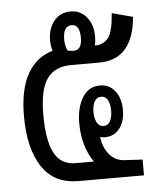

<svg xmlns="http://www.w3.org/2000/svg" viewBox="-49 -687 601 730"><g transform="rotate(-5 251.5 -322.5)"><path d="M221.2 0Q128.4 0 82.3 -70.3Q36.1 -140.6 36.1 -263.2Q36.1 -365.2 69.8 -424.8Q103.5 -484.4 166 -502Q160.2 -522 160.2 -542Q160.2 -586.9 183.8 -616Q207.5 -645 247.1 -645Q285.2 -645 308.6 -616Q332 -586.9 332 -542Q332 -522.9 328.1 -507.8H329.1Q346.7 -507.8 359.4 -514.6Q372.1 -521.5 379.6 -531.2Q387.2 -541 392.1 -557.9Q397 -574.7 398.9 -589.1Q400.9 -603.5 402.8 -625L481.9 -604Q476.1 -525.4 440.2 -483.6Q404.3 -441.9 339.8 -441.9H231.9Q169.4 -441.9 139.6 -400.1Q109.9 -358.4 109.9 -263.2Q109.9 -163.6 135.3 -116.2Q160.6 -68.8 215.8 -68.8H286.1Q243.2 -129.9 243.2 -220.2Q243.2 -276.4 266.4 -315.7Q289.6 -355 334 -355Q369.6 -355 391.4 -327.1Q413.1 -299.3 413.1 -254.9Q413.1 -210.9 392.1 -184.1Q371.1 -157.2 335.9 -157.2Q326.7 -157.2 317.9 -160.2Q321.8 -121.1 344.2 -93.5Q366.7 -65.9 401.9 -64L471.2 -60.1V0ZM246.1 -495.1Q277.8 -495.1 277.8 -542Q277.8 -592.8 247.1 -592.8Q213.9 -592.8 213.9 -541Q213.9 -516.6 223.1 -498Q237.8 -495.1 246.1 -495.1ZM368.2 -255.9Q368.2 -281.2 359.9 -296.6Q351.6 -312 335 -312Q318.4 -312 309.6 -296.9Q300.8 -281.7 300.8 -255.9Q300.8 -231.4 309.6 -215.8Q318.4 -200.2 335 -200.2Q351.6 -200.2 359.9 -215.8Q368.2 -231.4 368.2 -255.9Z"/></g></svg>

Font: Noto Sans Thai Looped ExtraCond
Style: Regular
Weight: 400
Width: 2
Designer: Sasikarn Vongin, Ben Mitchell
Foundry: The Fontpad Ltd
Version: Version 1.00